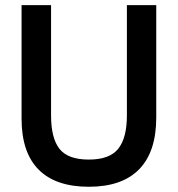

<svg xmlns="http://www.w3.org/2000/svg" viewBox="-20 -717 697 752"><path d="M64.5 -252V-697H180V-265Q180 -176 213 -134Q246 -92 328 -92Q409.5 -92 443.2 -134.5Q477 -177 477 -265V-697H592V-257Q592 -122.5 525 -54Q458 14.5 328 14.5Q198 14.5 131.2 -52.8Q64.5 -120 64.5 -252Z"/></svg>

Font: HK Grotesk SemiBold
Style: Regular
Weight: 600
Designer: Alfredo Marco Pradil
Foundry: Hanken Design Co.
Version: Version 3.001;FEAKit 1.0